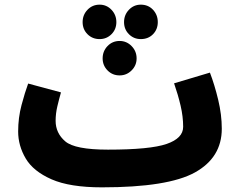

<svg xmlns="http://www.w3.org/2000/svg" viewBox="-20 -784 1023 825"><path d="M480 -689Q480 -720 459 -742Q438 -764 408 -764Q377 -764 356 -742Q335 -720 335 -689Q335 -658 356 -637Q377 -616 408 -616Q438 -616 459 -637Q480 -658 480 -689ZM658 -689Q658 -720 637.5 -742Q617 -764 585 -764Q555 -764 534 -742Q513 -720 513 -689Q513 -658 534 -637Q555 -616 585 -616Q617 -616 637.5 -637Q658 -658 658 -689ZM567 -533Q567 -564 545.5 -586Q524 -608 494 -608Q463 -608 442 -586Q421 -564 421 -533Q421 -503 442 -481.5Q463 -460 494 -460Q524 -460 545.5 -481.5Q567 -503 567 -533ZM418 21Q702 21 817.5 -43Q933 -107 933 -231Q933 -291 917.5 -355.5Q902 -420 882 -472L728 -426Q745 -377 756 -330Q767 -283 767 -239Q767 -190 696 -165.5Q625 -141 444 -141Q302 -141 260.5 -176.5Q219 -212 219 -265Q219 -296 226.5 -327.5Q234 -359 242 -387L101 -425Q87 -387 72.5 -332.5Q58 -278 58 -219Q58 -158 90.5 -103Q123 -48 201.5 -13.5Q280 21 418 21Z"/></svg>

Font: Noto Sans Arabic Condensed Black
Style: Regular
Weight: 900
Width: 3
Designer: Nadine Chahine
Foundry: Monotype Imaging Inc.
Version: 1.001